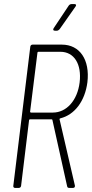

<svg xmlns="http://www.w3.org/2000/svg" viewBox="-20 -918 449 938"><path d="M344 -898H329C324 -898 319 -895 316 -891L242 -780C238 -773 240 -768 248 -768H258C263 -768 267 -771 271 -775L349 -886C354 -893 352 -898 344 -898ZM318 0H337C343 0 347 -4 346 -11L271 -335C270 -337 272 -339 275 -340C344 -357 395 -423 407 -516C420 -626 370 -700 282 -700H139C133 -700 129 -696 128 -690L45 -10C44 -4 48 0 53 0H72C78 0 82 -4 83 -10L122 -331C122 -333 125 -335 126 -335H232C234 -335 235 -335 236 -332L308 -8C309 -2 313 0 318 0ZM167 -665H275C342 -665 380 -605 369 -515C358 -427 305 -368 238 -368H131C129 -368 127 -370 127 -372L163 -661C163 -663 165 -665 167 -665Z"/></svg>

Font: Barlow Condensed ExtraLight
Style: Italic
Weight: 275
Width: 3
Italic angle: -7°
Designer: Jeremy Tribby
Foundry: Tribby Type
Version: Version 1.422;hotconv 1.0.109;makeotfexe 2.5.65596